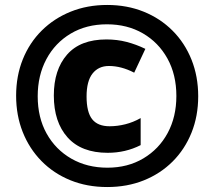

<svg xmlns="http://www.w3.org/2000/svg" viewBox="-20 -744 864 774"><path d="M412 10Q331 10 263.5 -17.5Q196 -45 147 -95Q98 -145 71.5 -212Q45 -279 45 -358Q45 -438 72 -505Q99 -572 148.5 -621Q198 -670 265 -697Q332 -724 412 -724Q492 -724 559 -697Q626 -670 675.5 -620.5Q725 -571 752 -503.5Q779 -436 779 -356Q779 -276 752 -209Q725 -142 676 -93Q627 -44 560 -17Q493 10 412 10ZM413 -68Q495 -68 558 -105.5Q621 -143 656 -208Q691 -273 691 -357Q691 -443 655 -508Q619 -573 556 -609.5Q493 -646 411 -646Q328 -646 265 -608.5Q202 -571 167 -505.5Q132 -440 132 -356Q132 -270 168 -205.5Q204 -141 267.5 -104.5Q331 -68 413 -68ZM414 -128Q308 -128 252.5 -190Q197 -252 197 -359Q197 -463 250.5 -524Q304 -585 409 -585Q452 -585 490.5 -575Q529 -565 566 -547L521 -451Q469 -478 419 -478Q377 -478 353 -447.5Q329 -417 329 -355Q329 -292 351.5 -263.5Q374 -235 422 -235Q453 -235 485 -243Q517 -251 547 -268V-159Q486 -128 414 -128Z"/></svg>

Font: Noto Sans SemiCondensed Black
Style: Regular
Weight: 900
Width: 4
Designer: Monotype Design Team
Foundry: Monotype Imaging Inc.
Version: Version 2.013; ttfautohint (v1.8.4.7-5d5b)